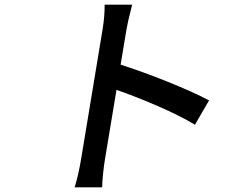

<svg xmlns="http://www.w3.org/2000/svg" viewBox="-20 -768 996 822"><path d="M427.9 -747.9H545.8Q526.3 -671.9 521.3 -641L496.4 -491.1Q588.4 -462 699.6 -417.3Q810.7 -372.5 875 -338.1L814.6 -234Q750.4 -272.7 655.9 -313.7Q561.4 -354.8 478.7 -383.2L429.7 -88.1Q425.4 -63.2 421.5 -26.5Q417.6 10.3 417.3 34.1H299.4Q315.7 -17.8 327.4 -88.1L419 -641Q428.6 -699.2 427.9 -747.9Z"/></svg>

Font: Karasuma Gothic
Style: Medium Italic
Weight: 500
Italic angle: 9.39998°
Designer: Rasmus Andersson / Ryoko Nishizuka
Foundry: Genbu
Version: Version 1.00